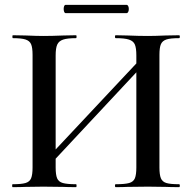

<svg xmlns="http://www.w3.org/2000/svg" viewBox="-20 -770 790 790"><path d="M147 -89 587 -558 605 -541 166 -71ZM32 -12Q68 -12 85 -17Q102 -22 108 -36.5Q114 -51 114 -81V-544Q114 -574 108 -588Q102 -602 85 -607.5Q68 -613 33 -613Q31 -613 31 -619Q31 -625 33 -625L86 -624Q132 -622 158 -622Q193 -622 241 -624L293 -625Q295 -625 295 -619Q295 -613 293 -613Q257 -613 239.5 -607Q222 -601 215.5 -586.5Q209 -572 209 -542V-81Q209 -51 215 -36.5Q221 -22 238.5 -17Q256 -12 293 -12Q295 -12 295 -6Q295 0 293 0Q259 0 240 -1L158 -2L85 -1Q66 0 32 0Q30 0 30 -6Q30 -12 32 -12ZM456 -12Q494 -12 511.5 -17Q529 -22 535 -36.5Q541 -51 541 -81V-542Q541 -572 535 -586.5Q529 -601 511 -607Q493 -613 456 -613Q453 -613 453 -619Q453 -625 456 -625L504 -624Q552 -622 589 -622Q616 -622 662 -624L717 -625Q720 -625 720 -619Q720 -613 717 -613Q681 -613 664.5 -607.5Q648 -602 642 -588Q636 -574 636 -544V-81Q636 -51 642 -36.5Q648 -22 664.5 -17Q681 -12 717 -12Q720 -12 720 -6Q720 0 717 0Q683 0 662 -1L589 -2L504 -1Q486 0 456 0Q453 0 453 -6Q453 -12 456 -12ZM242 -733Q242 -740 244 -745Q246 -750 250 -750H501Q505 -750 507.5 -745Q510 -740 510 -733Q510 -726 507.5 -721Q505 -716 501 -716H250Q246 -716 244 -721.5Q242 -727 242 -733Z"/></svg>

Font: Cormorant SC SemiBold
Style: Regular
Weight: 600
Designer: Christian Thalmann (Catharsis Fonts)
Foundry: Catharsis Fonts
Version: Version 4.000